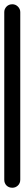

<svg xmlns="http://www.w3.org/2000/svg" viewBox="-20 -880 115 900"><path d="M0 -38H75V-823H0ZM38 -75Q21 -75 10.5 -64Q0 -53 0 -38Q0 -21 10.5 -10.5Q21 0 38 0Q53 0 64 -10.5Q75 -21 75 -38Q75 -53 64 -64Q53 -75 38 -75ZM38 -860Q21 -860 10.5 -849Q0 -838 0 -823Q0 -806 10.5 -795.5Q21 -785 38 -785Q53 -785 64 -795.5Q75 -806 75 -823Q75 -838 64 -849Q53 -860 38 -860Z"/></svg>

Font: Wavefont Medium
Style: Regular
Weight: 500
Version: Version 3.004;gftools[0.9.33]